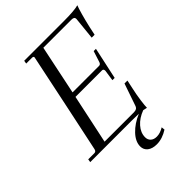

<svg xmlns="http://www.w3.org/2000/svg" viewBox="-251 -738 1022 1022"><g transform="rotate(-45 260.0 -227.5)"><path d="M531 -639Q525 -625 514.5 -587.5Q504 -550 495 -510L485 -463H463L476 -590Q476 -600 470.5 -603.5Q465 -607 454 -607H243L185 -329H386Q396 -330 400 -343L420 -405H437L398 -225H381L390 -287Q390 -301 379 -301H179L120 -23H341Q353 -23 360.5 -27.5Q368 -32 372 -45L414 -167H436L426 -120Q417 -80 412 -43Q407 -6 407 9Q405 8 384 4Q341 20 315 49.5Q289 79 289 113Q289 132 301.5 143.5Q314 155 336 155Q361 155 389 138L391 157Q349 184 307 184Q274 184 255 169Q236 154 236 129Q236 93 269 58Q302 23 354 1L304 0H-11L-8 -18H38Q51 -18 54 -33L110 -298Q174 -601 174 -604Q174 -612 163 -612H119L122 -630H423Q499 -630 531 -639Z"/></g></svg>

Font: Arapey
Style: Italic
Weight: 400
Italic angle: -12°
Designer: Eduardo Rodriguez Tunni
Foundry: Eduardo Rodriguez Tunni
Version: Version 3.000